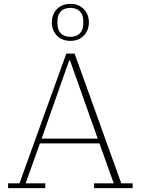

<svg xmlns="http://www.w3.org/2000/svg" viewBox="-20 -976 730 996"><path d="M22 -25H81L324 -698H367L609 -25H668V0H468V-25H570L496 -232H187L113 -25H215V0H22ZM196 -257H487L343 -663H339ZM345 -785Q377 -785 394.5 -803Q412 -821 412 -853V-867Q412 -899 394.5 -917Q377 -935 345 -935Q313 -935 295.5 -917Q278 -899 278 -867V-853Q278 -821 295.5 -803Q313 -785 345 -785ZM345 -764Q302 -764 275.5 -791Q249 -818 249 -860Q249 -902 275.5 -929Q302 -956 345 -956Q388 -956 414.5 -929Q441 -902 441 -860Q441 -818 414.5 -791Q388 -764 345 -764Z"/></svg>

Font: IBM Plex Serif ExtraLight
Style: Regular
Weight: 200
Designer: Mike Abbink, Paul van der Laan, Pieter van Rosmalen
Foundry: Bold Monday
Version: Version 2.5